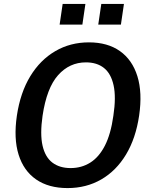

<svg xmlns="http://www.w3.org/2000/svg" viewBox="-20 -949 767 979"><path d="M324.5 10Q228 10 164.2 -34Q100.5 -78 74.8 -160.5Q49 -243 66 -359Q83.5 -476.5 134.2 -560Q185 -643.5 261.8 -688.2Q338.5 -733 433.5 -733Q528.5 -733 591.5 -688.5Q654.5 -644 680.5 -560.5Q706.5 -477 689.5 -360Q672.5 -244 622.5 -161Q572.5 -78 496.2 -34Q420 10 324.5 10ZM340 -92Q396 -92 440.2 -119.8Q484.5 -147.5 514.8 -206.2Q545 -265 558 -358.5Q572.5 -453.5 559.2 -513.8Q546 -574 510 -602.5Q474 -631 418 -631Q334.5 -631 276.2 -565.8Q218 -500.5 197 -358.5Q183.5 -265 197 -206.2Q210.5 -147.5 247.2 -119.8Q284 -92 340 -92ZM481 -823.5 496.5 -929H612L596.5 -823.5ZM284 -823.5 299.5 -929H415.5L400 -823.5Z"/></svg>

Font: Public Sans Thin SemiBold
Style: Italic
Weight: 600
Italic angle: -8°
Version: Version 2.001